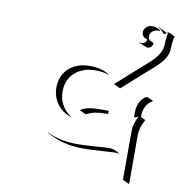

<svg xmlns="http://www.w3.org/2000/svg" viewBox="-83 -685 854 907"><g transform="rotate(10 343.5 -231.5)"><path d="M175.3 -27.6Q239.3 2.9 322.3 2.9Q354.5 2.9 407.6 -1Q460.7 -4.9 473.6 -4.9Q504.2 -4.9 525.6 14.2L521 13.2Q512.7 11.5 503.7 11.5Q490.7 11.5 437.9 15Q385 18.6 352.5 18.6Q269.8 18.6 207 -10.7L176.8 -24.9ZM178.7 -244.1Q178.7 -281.7 196 -310.7Q213.4 -339.6 244.9 -355.3Q276.4 -371.1 317.4 -371.1Q377 -371.1 414.3 -344.7L408.7 -346.2Q381.6 -355 347.4 -355Q306.9 -355 275.9 -339.5Q244.9 -324 227.8 -295.7Q210.7 -267.3 210.7 -230.2Q210.7 -195.8 226.3 -166.9Q241.9 -137.9 270 -120.4L272.2 -117.7Q228.8 -131.1 203.7 -165.4Q178.7 -199.7 178.7 -244.1ZM307.6 -156.2 309.6 -159.7Q328.9 -170.2 349.6 -174Q370.4 -177.7 400.4 -177.7H441.4V-162.1H430.7Q399.9 -162.1 378.9 -157.8Q357.9 -153.6 337.6 -142.3ZM445.8 -305.4 446.3 -308.6Q460.7 -321.5 518.4 -372.8Q576.2 -424.1 590.6 -437Q603.8 -448.7 613.3 -459.2Q622.8 -469.7 631 -481.9Q639.2 -494.1 643.3 -507.6Q647.5 -521 647.5 -535.2Q647.5 -546.1 649.3 -562.1Q651.1 -578.1 654.3 -589.1Q652.3 -588.6 645.4 -584.7Q638.4 -580.8 633.5 -580.8Q621.3 -599.1 601.3 -607.7L604 -608.4L634.3 -594.5Q640.4 -591.6 646.2 -587.4Q653.3 -591.3 657.2 -591.6L687.3 -577.4Q683.6 -567.6 681.5 -550Q679.4 -532.5 679.4 -521.2Q679.4 -506.6 675.3 -492.9Q671.1 -479.2 662.8 -466.9Q654.5 -454.6 644.9 -444Q635.3 -433.3 621.8 -421.4L475.8 -291.5ZM525.6 -520.3 526.6 -521.7Q531.7 -519.5 537.6 -519.5Q540.5 -519.5 543.9 -520.4Q547.4 -521.2 551.5 -523.3Q555.7 -525.4 558.7 -530.3Q561.8 -535.2 562.3 -542Q551 -543 543.2 -551.4Q535.4 -559.8 535.4 -571.3Q535.4 -586.2 547.2 -596.8Q559.1 -607.4 575.2 -607.4Q600.3 -607.4 619.1 -589.1L614.7 -590.6Q610.1 -591.3 605.2 -591.3Q589.6 -591.3 578.5 -581.4Q567.4 -571.5 567.4 -557.6Q567.4 -547.1 574.2 -539.3L594.5 -529.8Q594.5 -518.8 586.9 -511.1Q579.3 -503.4 567.6 -503.4ZM561.5 130.9 564 128.7 564.5 -106.4Q564.5 -134.8 585.2 -175.8Q582.3 -174.8 578.9 -172.7Q575.4 -170.7 572.3 -169.4Q569.1 -168.2 564.5 -168.2V-195.3Q564.5 -218.8 574.5 -239.5Q584.5 -260.3 602.5 -271.5L610.4 -273.4L640.4 -259.5Q628.9 -254.2 620.1 -245Q611.3 -235.8 606.3 -225.1Q601.3 -214.4 598.9 -203.2Q596.4 -192.1 596.4 -181.2V-175L618.9 -164.6Q596.4 -121.3 596.4 -92.3V144.8H592.5Z"/></g></svg>

Font: AgreloyOut1
Style: Medium
Weight: 400
Designer: gluk
Foundry: gluk
Version: Version 0.27